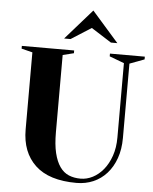

<svg xmlns="http://www.w3.org/2000/svg" viewBox="-61 -976 833 1042"><g transform="rotate(5 355.0 -455.0)"><path d="M35 0ZM595 -655 515 -685V-700H705V-685L625 -655V-250Q625 -188 607.5 -139Q590 -90 559 -55.5Q528 -21 486 -3Q444 15 395 15Q245 15 170 -55.5Q95 -126 95 -250V-670L35 -685V-700H320V-685L260 -670V-250Q260 -182 271 -136.5Q282 -91 302 -62.5Q322 -34 350.5 -22Q379 -10 415 -10Q449 -10 481 -26.5Q513 -43 538.5 -74Q564 -105 579.5 -149.5Q595 -194 595 -250ZM405 -925 550 -760H515L405 -830L295 -760H260Z"/></g></svg>

Font: Yeseva One
Style: Regular
Weight: 400
Designer: Jovanny Lemonad
Foundry: Jovanny Lemonad
Version: Version 2.001; ttfautohint (v0.91) -l 8 -r 50 -G 200 -x 0 -w